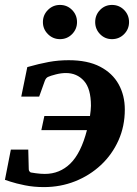

<svg xmlns="http://www.w3.org/2000/svg" viewBox="-37 -743 554 775"><path d="M466.8 -300.8Q466.8 -233.4 441.2 -176.3Q415.5 -119.1 370.4 -76.9Q325.2 -34.7 266.1 -11.2Q207 12.2 140.1 12.2Q99.1 12.2 63.2 4.9Q27.3 -2.4 5.1 -9.8Q-17.1 -17.1 -17.1 -17.1L6.8 -139.2H77.1L79.1 -60.1Q79.1 -51.8 86.9 -46.9Q88.4 -46.4 107.7 -43.7Q127 -41 144 -41Q204.1 -41 247.1 -83Q290 -125 314 -217.8H129.9L142.1 -274.9H326.2Q327.6 -286.1 328.9 -296.4Q330.1 -306.6 330.1 -315.9Q330.1 -385.3 301.8 -416.7Q273.4 -448.2 229 -448.2Q209.5 -448.2 188 -442.6Q166.5 -437 158.2 -433.1Q148.9 -429.7 144 -417L121.1 -353H48.8L73.2 -472.2Q121.1 -485.8 159.9 -492.9Q198.7 -500 240.2 -500Q316.9 -500 366.9 -473.9Q417 -447.8 441.9 -402.8Q466.8 -357.9 466.8 -300.8ZM483.9 -653.8Q483.9 -625.5 463.9 -605.2Q443.8 -585 415 -585Q386.7 -585 366.9 -605.2Q347.2 -625.5 347.2 -653.8Q347.2 -682.6 366.9 -702.9Q386.7 -723.1 415 -723.1Q443.8 -723.1 463.9 -702.9Q483.9 -682.6 483.9 -653.8ZM273.9 -653.8Q273.9 -625.5 253.9 -605.2Q233.9 -585 205.1 -585Q176.8 -585 156.5 -605.2Q136.2 -625.5 136.2 -653.8Q136.2 -682.6 156.5 -702.9Q176.8 -723.1 205.1 -723.1Q233.9 -723.1 253.9 -702.9Q273.9 -682.6 273.9 -653.8Z"/></svg>

Font: Charis
Style: Bold Italic
Weight: 700
Italic angle: -11°
Designer: Walt Agee, Miriam Martin, Annie Olsen, Victor Gaultney, Lorna Priest, Alan Ward, Bob Hallissy, Martin Hosken, Sharon Cor
Foundry: SIL Global
Version: Version 7.000